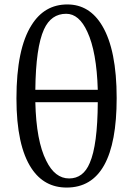

<svg xmlns="http://www.w3.org/2000/svg" viewBox="-20 -830 598 864"><path d="M280 14Q179 14 122 -72Q54 -174 54 -387Q54 -610 122 -717Q180 -810 283 -810Q383 -810 440 -714Q505 -605 505 -389Q505 14 280 14ZM291 -27Q355 -27 384 -97Q419 -177 420 -370H139Q143 -196 188 -107Q227 -27 291 -27ZM139 -426H420Q415 -597 373 -687Q336 -768 278 -768Q210 -768 178 -698Q141 -617 139 -426Z"/></svg>

Font: GenRyuMin TW M
Style: Regular
Weight: 500
Version: Version 1.501;PS 1;hotconv 16.6.51;makeotf.lib2.5.65220